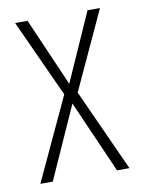

<svg xmlns="http://www.w3.org/2000/svg" viewBox="-67 -576 459 624"><g transform="rotate(-10 163.0 -264.5)"><path d="M143 -273 26 -529H67L165 -304L265 -529H306L187 -271L310 0H269L164 -239L57 0H16Z"/></g></svg>

Font: Noto Sans Lao ExtraCondensed ExtraLight
Style: Regular
Weight: 200
Width: 2
Designer: Monotype Design Team
Foundry: Monotype Imaging Inc.
Version: Version 2.003; ttfautohint (v1.8.4.7-5d5b)